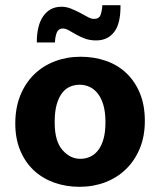

<svg xmlns="http://www.w3.org/2000/svg" viewBox="-20 -710 618 741"><path d="M539 -243Q539 -184 519.5 -137Q500 -90 466 -57Q432 -24 386 -6.5Q340 11 287 11Q234 11 188.5 -5.5Q143 -22 110 -53Q77 -84 58 -129.5Q39 -175 39 -233Q39 -294 58.5 -342Q78 -390 112 -423Q146 -456 192 -473.5Q238 -491 291 -491Q344 -491 389.5 -475Q435 -459 468 -427.5Q501 -396 520 -350Q539 -304 539 -243ZM387 -238Q387 -277 379 -304.5Q371 -332 357 -349.5Q343 -367 325 -375Q307 -383 288 -383Q269 -383 251.5 -376Q234 -369 220.5 -352Q207 -335 199 -307.5Q191 -280 191 -238Q191 -165 221 -131Q251 -97 290 -97Q309 -97 326.5 -104.5Q344 -112 357.5 -128.5Q371 -145 379 -172Q387 -199 387 -238ZM122 -546Q122 -613 147.5 -648.5Q173 -684 217 -684Q236 -684 254.5 -676.5Q273 -669 289 -660.5Q305 -652 318.5 -644.5Q332 -637 343 -637Q363 -637 368.5 -653.5Q374 -670 375 -690H445Q446 -620 421 -587Q396 -554 351 -554Q327 -554 308 -561Q289 -568 273.5 -577Q258 -586 245.5 -593Q233 -600 222 -600Q206 -600 199.5 -585Q193 -570 192 -546Z"/></svg>

Font: Mukta ExtraBold
Style: Regular
Weight: 800
Designer: Girish Dalvi and Yashodeep Gholap
Foundry: Ek Type
Version: Version 2.538;PS 1.002;hotconv 16.6.51;makeotf.lib2.5.65220;